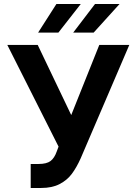

<svg xmlns="http://www.w3.org/2000/svg" viewBox="-20 -932 685 962"><path d="M133.8 -110.4H172.9Q213.4 -110.4 233.2 -125.2Q252.9 -140.1 264.6 -173.8L273.4 -197.3L16.6 -707H168.9L336.9 -355.5L477.5 -707H627.9L383.8 -137.7Q363.3 -92.3 339.8 -60.8Q316.4 -29.3 278.8 -9.8Q241.2 9.8 186.5 9.8H133.8ZM456.1 -912.1H579.1L449.2 -768.6H346.7ZM262.7 -912.1H384.8L272.5 -768.6H170.9Z"/></svg>

Font: Pretendard GOV
Style: Bold
Weight: 700
Designer: Base glyphs from Inter by Rasmus Andersson; Hangeul glyphs from Noto Sans CJK(Source Han Sans) by Jang Soo-young and Kan
Foundry: Kil Hyung-jin
Version: Version 1.309